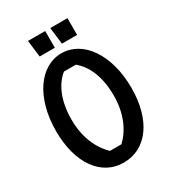

<svg xmlns="http://www.w3.org/2000/svg" viewBox="-201 -936 944 1053"><g transform="rotate(-30 270.5 -409.5)"><path d="M146 -830 159 -724H255V-830ZM287 -830 300 -724H396V-830ZM32 -324C32 -119 128 12 270 11C413 10 509 -119 509 -324C509 -536 406 -680 270 -680C135 -680 32 -536 32 -324ZM137 -336C137 -456 175 -539 233 -586H308C366 -539 404 -456 404 -336C404 -225 366 -140 307 -83H234C175 -140 137 -225 137 -336Z"/></g></svg>

Font: BackOut Medium
Style: Regular
Weight: 500
Designer: Frank Adebiaye
Foundry: Velvetyne Type Foundry
Version: Version 2.000;hotconv 1.0.109;makeotfexe 2.5.65596